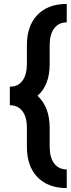

<svg xmlns="http://www.w3.org/2000/svg" viewBox="-20 -818 360 978"><path d="M171 -330Q233 -273 233 -167V-71Q233 -16 256 14.5Q279 45 320 45V140Q225 140 171 84.5Q117 29 117 -70V-167Q117 -222 94 -252Q71 -282 30 -282V-377H42Q78 -381 97.5 -411.5Q117 -442 117 -492V-588Q117 -687 171 -742.5Q225 -798 320 -798V-704Q279 -704 256 -673.5Q233 -643 233 -588V-491Q233 -384 171 -330Z"/></svg>

Font: Akshar Medium
Style: Regular
Weight: 500
Designer: Tall Chai
Foundry: Tall Chai
Version: Version 1.000